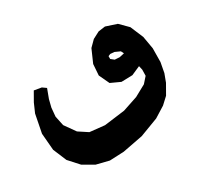

<svg xmlns="http://www.w3.org/2000/svg" viewBox="-131 -672 1123 1044"><g transform="rotate(-30 430.5 -150.5)"><path d="M792 -154.3 793 -240.2 779.3 -319.3 745.1 -400.4 695.3 -450.2 627 -472.7 584 -466.8 541 -444.3 504.9 -408.2 469.7 -328.1 464.8 -258.8 495.1 -194.3 554.7 -167 624 -168.9 679.7 -193.4 685.5 -168 684.6 -129.9 653.3 -94.7 582 -55.7 488.3 -24.4 359.4 -7.8 266.6 -17.6 210 -54.7 162.1 -122.1 149.4 -182.6 154.3 -236.3 166 -283.2 187.5 -340.8 164.1 -357.4 118.2 -365.2 85.9 -308.6 61.5 -252.9 39.1 -138.7 47.9 -33.2 83 50.8 139.6 113.3 207 152.3 286.1 171.9 375 168 502 143.6 618.2 99.6 685.5 57.6 726.6 19.5 761.7 -42 780.3 -91.8ZM643.6 -294.9 613.3 -288.1 583 -290 563.5 -305.7V-323.2L577.1 -329.1L602.5 -327.1L634.8 -312.5Z"/></g></svg>

Font: MaokenAssortedSans-TC
Style: Regular
Weight: 500
Version: Version 0.83